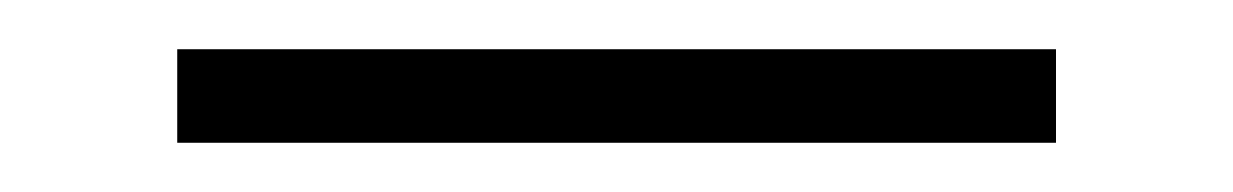

<svg xmlns="http://www.w3.org/2000/svg" viewBox="-20 -295 501 78"><path d="M52 -275H409V-237H52Z"/></svg>

Font: Fahkwang Light
Style: Regular
Weight: 300
Version: Version 1.000; ttfautohint (v1.6)